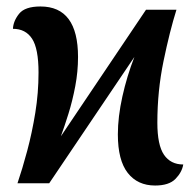

<svg xmlns="http://www.w3.org/2000/svg" viewBox="-20 -566 606 593"><path d="M459 7Q405 7 374.5 -32Q344 -71 344 -151Q344 -205 358 -268Q372 -331 395 -390L132 0H34Q49 -44 64 -100Q79 -156 89 -217.5Q99 -279 99 -342Q99 -416 79 -446.5Q59 -477 20 -477Q21 -501 39 -523.5Q57 -546 105 -546Q221 -546 221 -390Q221 -345 212.5 -300Q204 -255 191.5 -215Q179 -175 168 -145L431 -536H525Q504 -469 485 -377Q466 -285 466 -187Q466 -118 486.5 -88Q507 -58 546 -58Q542 -34 522 -13.5Q502 7 459 7Z"/></svg>

Font: Noto Serif Condensed SemiBold
Style: Regular
Weight: 600
Width: 3
Designer: Monotype Design Team
Foundry: Monotype Imaging Inc.
Version: Version 2.013